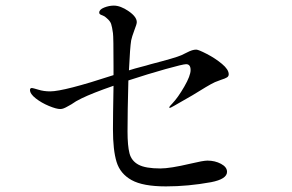

<svg xmlns="http://www.w3.org/2000/svg" viewBox="-20 -730 1040 685"><path d="M595 -361Q615 -382 637.5 -421Q660 -460 660 -480Q660 -501 644 -501Q633 -501 570.5 -483.5Q508 -466 438 -443Q435 -332 435 -261Q435 -210 442 -183Q449 -156 474 -142.5Q499 -129 552 -129Q587 -129 659 -146Q705 -157 720 -157Q747 -157 768.5 -145.5Q790 -134 790 -117Q790 -91 733 -80Q651 -65 572 -65Q490 -65 449.5 -87.5Q409 -110 396 -152Q383 -194 383 -269Q383 -316 385 -424Q310 -398 271 -379Q250 -369 235 -358Q231 -356 222.5 -351Q214 -346 207.5 -343.5Q201 -341 195 -341Q181 -341 154.5 -352Q128 -363 107.5 -379Q87 -395 87 -409Q87 -416 94 -416Q97 -416 117 -410Q136 -404 159 -404Q208 -404 385 -462V-493Q385 -599 383 -612Q380 -634 376.5 -644.5Q373 -655 361 -665Q354 -672 347 -674.5Q340 -677 337 -679Q334 -681 334 -685Q334 -696 351.5 -703Q369 -710 386 -710Q410 -710 439 -690Q468 -670 468 -651Q468 -644 460 -624Q450 -597 448 -586Q444 -563 440 -479Q462 -486 482 -491Q502 -496 518 -501Q607 -524 627 -533Q634 -536 645.5 -542Q657 -548 665 -550.5Q673 -553 680 -553Q688 -553 718 -537.5Q748 -522 772 -502Q796 -482 796 -465Q796 -458 790 -454Q784 -450 768 -445L747 -437Q734 -431 714 -419Q675 -394 602 -353Q588 -345 586 -345Q584 -345 584 -347Q584 -350 595 -361Z"/></svg>

Font: Shippori Mincho
Style: Regular
Weight: 400
Designer: FONTDASU
Foundry: FONTDASU / Google Inc. / but / Adobe
Version: Version 3.110; ttfautohint (v1.8.3)